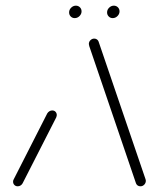

<svg xmlns="http://www.w3.org/2000/svg" viewBox="-20 -654 555 674"><path d="M42.2 0Q35.2 0 30.6 -4.6Q25.9 -9.3 25.9 -16.3Q25.9 -21.1 28.1 -24.4L145.9 -255.9Q148.9 -260.7 153.5 -263.5Q158.1 -266.3 163.3 -266.3Q170.4 -266.3 174.8 -261.7Q179.3 -257 179.3 -250Q179.3 -247.4 177.4 -241.9L59.3 -10.4Q56.7 -5.6 52 -2.8Q47.4 0 42.2 0ZM491.9 -19.3Q491.9 -11.5 486.3 -5.7Q480.7 0 473 0Q467.4 0 463.3 -2.8Q459.3 -5.6 457.4 -10.4L293.3 -492.2Q291.9 -498.1 291.9 -499.6Q291.9 -507.4 297.6 -513Q303.3 -518.5 310.7 -518.5Q316.3 -518.5 320.2 -515.7Q324.1 -513 325.9 -508.5L490.4 -26.3Q491.9 -22.2 491.9 -19.3ZM355.9 -610.4Q355.9 -620 363.1 -627Q370.4 -634.1 379.6 -634.1Q388.1 -634.1 393.9 -628.3Q399.6 -622.6 399.6 -614.1Q399.6 -604.8 392.4 -597.6Q385.2 -590.4 375.6 -590.4Q367.4 -590.4 361.7 -596.1Q355.9 -601.9 355.9 -610.4ZM222.6 -610.4Q222.6 -620 229.8 -627Q237 -634.1 246.3 -634.1Q254.8 -634.1 260.6 -628.3Q266.3 -622.6 266.3 -614.1Q266.3 -604.8 259.1 -597.6Q251.9 -590.4 242.2 -590.4Q234.1 -590.4 228.3 -596.1Q222.6 -601.9 222.6 -610.4Z"/></svg>

Font: 26F Galaxy Sans Light
Style: Italic
Weight: 300
Italic angle: -5°
Designer: C₂₉H₂₅N₃O₅
Version: Version 1.200